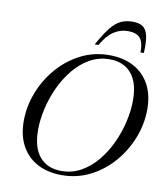

<svg xmlns="http://www.w3.org/2000/svg" viewBox="-100 -1023 971 1116"><g transform="rotate(10 385.5 -465.0)"><path d="M764 -453.5Q764 -366.5 731.8 -283.8Q699.5 -201 642 -134.8Q584.5 -68.5 507.2 -29.2Q430 10 340 10Q256.5 10 195.5 -22.8Q134.5 -55.5 101.5 -116.5Q68.5 -177.5 68.5 -261.5Q68.5 -348.5 100.8 -431.2Q133 -514 190.5 -580.2Q248 -646.5 325.2 -685.8Q402.5 -725 492.5 -725Q576.5 -725 637.2 -692.2Q698 -659.5 731 -598.8Q764 -538 764 -453.5ZM159.5 -225.5Q159.5 -120.5 205.5 -67Q251.5 -13.5 333 -13.5Q396.5 -13.5 449.5 -43.2Q502.5 -73 544 -123.2Q585.5 -173.5 614.2 -235.8Q643 -298 658 -363.8Q673 -429.5 673 -489.5Q673 -594.5 627.2 -648Q581.5 -701.5 499.5 -701.5Q436 -701.5 383 -671.8Q330 -642 288.5 -591.8Q247 -541.5 218.2 -479.2Q189.5 -417 174.5 -351.2Q159.5 -285.5 159.5 -225.5ZM575.5 -881.5Q529.5 -881.5 491 -855.8Q452.5 -830 419.5 -772H397.5Q434 -838 463 -874.5Q492 -911 522.5 -925.5Q553 -940 593 -940Q630.5 -940 652.2 -925.5Q674 -911 682.5 -874.8Q691 -838.5 687.5 -772H667.5Q669 -830 647.2 -855.8Q625.5 -881.5 575.5 -881.5Z"/></g></svg>

Font: Newsreader 72pt
Style: Italic
Weight: 400
Italic angle: -17°
Designer: Hugues Gentile
Foundry: Production Type
Version: Version 1.003; ttfautohint (v1.8.3)